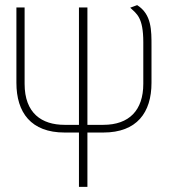

<svg xmlns="http://www.w3.org/2000/svg" viewBox="-20 -729 668 749"><path d="M321 0V-212H383C514 -212 571 -290 571 -406V-549C571 -610 572 -673 515 -709L488 -699C513 -675 539 -662 539 -564V-402C539 -299 484 -242 383 -242H321V-700H288V-242H232C143 -242 76 -287 76 -402V-700H44V-406C44 -290 101 -212 232 -212H288V0Z"/></svg>

Font: Advent Pro
Style: ExtraLight
Weight: 250
Designer: Andreas Kalpakidis
Foundry: Andreas Kalpakidis
Version: Version 2.002 2007